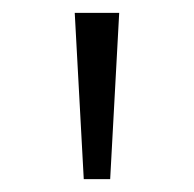

<svg xmlns="http://www.w3.org/2000/svg" viewBox="-20 -886 301 298"><path d="M110 -608H151L165 -866H96Z"/></svg>

Font: Noto Sans Telugu UI Light
Style: Regular
Weight: 300
Designer: Jelle Bosma - Monotype Design Team
Foundry: Monotype Imaging Inc.
Version: Version 2.005